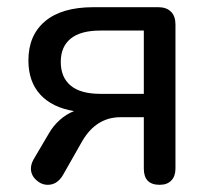

<svg xmlns="http://www.w3.org/2000/svg" viewBox="-20 -507 586 534"><path d="M380 -38V-181H315Q248 -181 209 -115L155 -20Q139 7 113 7Q95 7 80.5 -6.5Q66 -20 66 -38Q66 -50 73 -63L116 -136Q128 -157 146.5 -173.5Q165 -190 186 -198Q125 -208 92 -244Q59 -280 59 -339Q59 -409 105.5 -448Q152 -487 240 -487H420Q443 -487 455.5 -474.5Q468 -462 468 -439V-38Q468 -17 456.5 -5Q445 7 424 7Q380 7 380 -38ZM380 -246V-422H259Q204 -422 176.5 -399.5Q149 -377 149 -335Q149 -292 176.5 -269Q204 -246 259 -246Z"/></svg>

Font: SN Pro
Style: Regular
Weight: 400
Designer: Tobias Whetton
Foundry: Supernotes
Version: Version 1.003